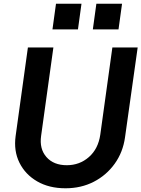

<svg xmlns="http://www.w3.org/2000/svg" viewBox="-20 -1000 760 1032"><path d="M332 12Q244 12 180 -25Q116 -62 84.5 -125.5Q53 -189 64 -269L130 -745H267L201 -270Q191 -200 229.5 -156Q268 -112 339 -112Q408 -112 458 -156Q508 -200 519 -276L584 -745H720L652 -262Q641 -182 596.5 -120Q552 -58 484 -23Q416 12 332 12ZM262 -842 281 -980H418L399 -842ZM479 -842 498 -980H636L617 -842Z"/></svg>

Font: Plus Jakarta Sans
Style: Bold Italic
Weight: 700
Italic angle: -8°
Designer: Gumpita Rahayu
Foundry: Tokotype
Version: Version 2.071; ttfautohint (v1.8.4.7-5d5b);gftools[0.9.29]